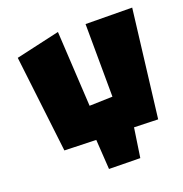

<svg xmlns="http://www.w3.org/2000/svg" viewBox="-96 -617 766 802"><g transform="rotate(-15 287.5 -216.0)"><path d="M258 -34 118 -26 30 -450 220 -511 268 -179 370 -191 340 -513 546 -529 530 -50 424 -44 416 87 278 97Z"/></g></svg>

Font: Super Mario
Style: Regular
Weight: 400
Version: Version 1.0